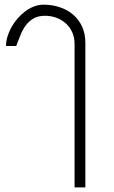

<svg xmlns="http://www.w3.org/2000/svg" viewBox="-20 -544 492 826"><path d="M173.8 -476.1Q144 -476.1 124.3 -464.6Q104.5 -453.1 90.8 -434.6Q77.1 -416 67.9 -392.8Q58.6 -369.6 49.8 -346.2H5.9Q5.9 -366.2 12.2 -387Q18.6 -407.7 29.5 -427.5Q40.5 -447.3 55.9 -464.8Q71.3 -482.4 89.1 -495.6Q106.9 -508.8 127 -516.4Q147 -523.9 168 -523.9Q204.6 -523.9 237.3 -512.9Q270 -502 294.4 -481.2Q318.8 -460.4 333 -429.9Q347.2 -399.4 347.2 -359.9V262.2H300.8V-355Q300.8 -382.3 291 -404.5Q281.2 -426.8 263.9 -442.6Q246.6 -458.5 223.4 -467.3Q200.2 -476.1 173.8 -476.1Z"/></svg>

Font: Saysettha OT
Style: Regular
Weight: 400
Designer: John M. Durdin and Silvain Dupertuis
Foundry: Lao Script for Windows
Version: Version 2.000